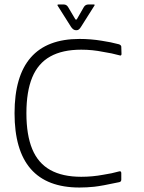

<svg xmlns="http://www.w3.org/2000/svg" viewBox="-20 -840 644 858"><path d="M335 -2Q190 -2 117.5 -85Q45 -168 45 -334Q45 -500 117.5 -583Q190 -666 335 -666Q386 -666 434 -658Q475 -652 512 -642Q522 -638 522 -631L523 -599Q523 -589 513 -593Q481 -602 442 -608Q393 -618 343 -618Q259 -618 204.5 -587.5Q150 -557 124 -494Q98 -431 98 -334Q98 -237 124 -174Q150 -111 204.5 -80.5Q259 -50 343 -50Q393 -50 441 -59Q481 -65 512 -74Q522 -77 522 -66V-37Q522 -28 513 -26Q434 -9 401 -5.5Q368 -2 335 -2ZM298 -719 238 -814Q234 -820 242 -820H265Q277 -820 284 -809L316 -755Q320 -749 324 -755L355 -809Q362 -820 375 -820H399Q405 -820 402 -815L342 -720Q333 -705 323 -705H319Q308 -705 298 -719Z"/></svg>

Font: Vivano Light
Style: Regular
Weight: 300
Designer: Joe Prince, Josias Burgherr
Version: Version 2.064;September 19, 2022;FontCreator 14.0.0.2877 64-